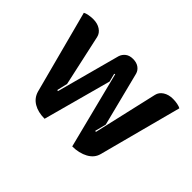

<svg xmlns="http://www.w3.org/2000/svg" viewBox="-103 -724 948 948"><g transform="rotate(45 371.0 -250.0)"><path d="M153 -63 38 -498Q46 -503 62 -506Q78 -509 93 -509Q123 -509 143.5 -495.5Q164 -482 169 -460L228 -191L215 -136L221 -134L311 -468Q317 -486 332 -497.5Q347 -509 371 -509Q396 -509 412 -497.5Q428 -486 433 -468L505 -184L490 -126L496 -124L573 -460Q578 -482 599 -495.5Q620 -509 650 -509Q666 -509 681.5 -506Q697 -503 705 -498L590 -63Q581 -29 546 -10Q511 9 464 9L362 -393L357 -391L368 -348L271 9Q225 9 194 -9.5Q163 -28 153 -63Z"/></g></svg>

Font: K2D
Style: Bold
Weight: 700
Designer: Katatrad Aksorn Co.,Ltd.
Foundry: Cadson Demak Co.,Ltd.
Version: Version 1.000; ttfautohint (v1.6)